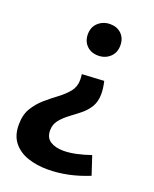

<svg xmlns="http://www.w3.org/2000/svg" viewBox="-137 -625 713 887"><g transform="rotate(20 219.0 -181.0)"><path d="M327 -469Q327 -433 303.5 -411.5Q280 -390 246 -390Q211 -390 189.5 -411.5Q168 -433 168 -467Q168 -503 192 -524.5Q216 -546 250 -546Q284 -546 305.5 -525Q327 -504 327 -469ZM313 -290Q321 -255 321 -229Q321 -190 304.5 -163.5Q288 -137 263 -117.5Q238 -98 213.5 -79.5Q189 -61 172.5 -40Q156 -19 156 10Q156 46 181 62Q206 78 246 78Q274 78 309 70.5Q344 63 378 51L408 142Q305 184 206 184Q152 184 108 169Q64 154 37.5 121Q11 88 11 35Q11 -14 31 -47Q51 -80 80 -105Q109 -130 138 -151.5Q167 -173 187 -197.5Q207 -222 207 -256Q207 -268 205 -284Z"/></g></svg>

Font: Bitter
Style: Bold
Weight: 700
Designer: Sol Matas, and Bitter project Authors
Foundry: Sol Matas
Version: Version 2.001